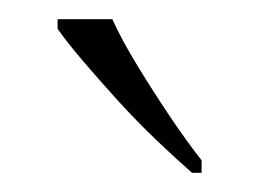

<svg xmlns="http://www.w3.org/2000/svg" viewBox="-20 -786 270 200"><path d="M180 -606Q164 -620 143.5 -639.5Q123 -659 103 -681Q83 -703 66 -723Q49 -743 40 -756V-766H97Q107 -744 123.5 -717Q140 -690 157.5 -664Q175 -638 190 -619V-606Z"/></svg>

Font: Noto Serif Hentaigana ExtraLight
Style: Regular
Weight: 200
Designer: Kazuhiro Yamada
Foundry: nipponia
Version: Version 1.000